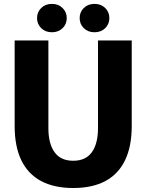

<svg xmlns="http://www.w3.org/2000/svg" viewBox="-20 -931 735 963"><path d="M347.2 12Q251.5 12 185.8 -23.1Q120.2 -58.2 86.8 -127.5Q53.5 -196.8 53.5 -299V-728H222.7V-288.2Q222.7 -210.7 253.5 -167.7Q284.3 -124.7 347.2 -124.7Q410 -124.7 440.8 -167.7Q471.5 -210.7 471.5 -288.2V-728H640.7V-299Q640.7 -196.8 607.3 -127.5Q574 -58.2 508.8 -23.1Q443.7 12 347.2 12ZM240.3 -769.2Q207.7 -769.2 186.8 -789.7Q165.8 -810.2 165.8 -840.3Q165.8 -870.5 186.8 -891Q207.7 -911.5 240.3 -911.5Q273 -911.5 293.9 -890.7Q314.8 -870 314.8 -840.3Q314.8 -810.2 293.9 -789.7Q273 -769.2 240.3 -769.2ZM454 -769.2Q421.3 -769.2 400.4 -789.7Q379.5 -810.2 379.5 -840.3Q379.5 -870.5 400.4 -891Q421.3 -911.5 454 -911.5Q486.7 -911.5 507.6 -891Q528.5 -870.5 528.5 -840.3Q528.5 -810.2 507.6 -789.7Q486.7 -769.2 454 -769.2Z"/></svg>

Font: Murecho Thin
Style: Regular
Weight: 100
Designer: Neil Summerour
Foundry: Positype
Version: Version 1.010